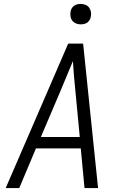

<svg xmlns="http://www.w3.org/2000/svg" viewBox="-20 -957 640 977"><path d="M9 0 327 -735H403L479 0H410L391 -202H163L78 0ZM386 -260 364 -490Q360 -529 356.5 -568Q353 -607 351 -646Q335 -607 318.5 -568Q302 -529 286 -490L188 -260ZM391 -833Q378 -833 367 -837.5Q356 -842 348.5 -851Q341 -860 339 -872.5Q337 -885 339 -898Q340 -906 345 -914.5Q350 -923 357.5 -928Q365 -933 373.5 -935Q382 -937 390 -937Q403 -937 414.5 -932.5Q426 -928 433 -919Q440 -910 442.5 -897.5Q445 -885 442 -872Q441 -864 436 -855.5Q431 -847 424 -842Q417 -837 408 -835Q399 -833 391 -833Z"/></svg>

Font: Iosevka Aile Light
Style: Italic
Weight: 300
Italic angle: -9°
Designer: Belleve Invis
Foundry: Belleve Invis
Version: Version 31.1.0; ttfautohint (v1.8.4)